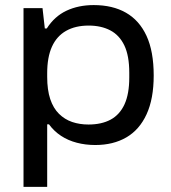

<svg xmlns="http://www.w3.org/2000/svg" viewBox="-20 -559 674 756"><path d="M72.6 176.8V-527H147.4L156.5 -446.8H164.1Q194.6 -494.7 241.9 -516.9Q289.1 -539 349 -539Q423.4 -539 475.9 -509Q528.5 -479.1 556.9 -417.9Q585.2 -356.6 585.2 -261.6Q585.2 -170 557.1 -109Q529 -47.9 477.4 -18Q425.9 12 355.1 12Q316.6 12 282.4 3Q248.1 -5.9 220.4 -24.1Q192.8 -42.2 172.8 -69.5H165.8V176.8ZM328.6 -68.7Q379.8 -68.7 415.7 -88Q451.5 -107.4 470.3 -148.3Q489 -189.3 489 -253.7V-272.8Q489 -339.5 469.6 -380.1Q450.2 -420.6 414.3 -439.4Q378.4 -458.3 329 -458.3Q277 -458.3 240.2 -437.5Q203.4 -416.7 184.6 -375.3Q165.8 -333.8 165.8 -270.8V-256.2Q165.8 -204.9 177.8 -168.9Q189.8 -133 212.2 -110.9Q234.6 -88.8 264.1 -78.7Q293.6 -68.7 328.6 -68.7Z"/></svg>

Font: Archivo SemiBold SemiExpanded
Style: Regular
Weight: 600
Width: 6
Version: Version 2.001